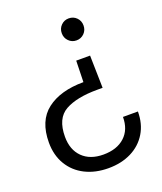

<svg xmlns="http://www.w3.org/2000/svg" viewBox="-133 -639 748 885"><g transform="rotate(-20 241.0 -196.0)"><path d="M347.1 -198.1H320.7Q219.6 -198.1 163.2 -166.6Q106.8 -135 106.8 -44.9Q106.8 18.9 144 55.7Q181.2 92.5 246.2 92.5Q312.6 92.5 351 57.3Q389.4 22.2 389.4 -39.9H462.7Q462.7 20.6 435.3 65.7Q407.9 110.8 359.1 135.2Q310.2 159.5 247 159.5Q182.5 159.5 133 134.5Q83.5 109.5 55.8 63.2Q28 16.8 28 -44.9Q28 -152 93.7 -202.3Q159.3 -252.7 272.9 -253L275.6 -357.4H343.6ZM362.8 -498.6Q362.8 -475.6 347.4 -460.1Q331.9 -444.5 309.2 -444.5Q287 -444.5 271.6 -460.1Q256.1 -475.6 256.1 -498.6Q256.1 -521.3 271.6 -536.9Q287 -552.4 309.2 -552.4Q331.9 -552.4 347.4 -536.9Q362.8 -521.3 362.8 -498.6Z"/></g></svg>

Font: AF Albert Sans Medium
Style: Regular
Weight: 500
Designer: Andreas Rasmussen
Foundry: a.Foundry
Version: Version 1.300;Glyphs 3.2 (3231)